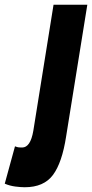

<svg xmlns="http://www.w3.org/2000/svg" viewBox="-156 -567 387 807"><path d="M211 -547 122 6Q105 117 66.5 168.5Q28 220 -52 220Q-69 220 -92 217Q-115 214 -136 205L-93 48Q-83 52 -76.5 52.5Q-70 53 -63 53Q-28 53 -16 -17L69 -547Z"/></svg>

Font: Georama ExtraCondensed ExtraBold
Style: Italic
Weight: 800
Width: 2
Italic angle: -9°
Designer: Jean-Baptiste Levee
Foundry: Production Type
Version: Version 1.000